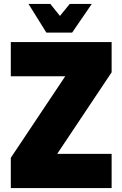

<svg xmlns="http://www.w3.org/2000/svg" viewBox="-20 -957 623 977"><path d="M35 0V-154L312 -569H35V-743H548V-589L271 -174H548V0ZM216 -791 125 -937H236L285 -876L335 -937H447L347 -791Z"/></svg>

Font: Exo Thin Black
Style: Regular
Weight: 900
Version: Version 2.000